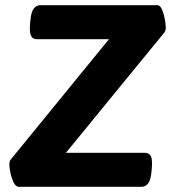

<svg xmlns="http://www.w3.org/2000/svg" viewBox="-20 -720 659 740"><path d="M53 0Q41 0 33 -16Q25 -32 20.5 -52.5Q16 -73 16 -87Q16 -100 23 -107L400 -569H122Q106 -569 99.5 -582Q93 -595 96 -629L97 -640Q100 -674 110 -687Q120 -700 136 -700H587Q597 -700 604 -684Q611 -668 615 -647.5Q619 -627 619 -613Q619 -601 612 -593L234 -131H539Q555 -131 561.5 -118Q568 -105 565 -71L564 -60Q561 -26 551 -13Q541 0 525 0Z"/></svg>

Font: Asap
Style: Bold Italic
Weight: 700
Italic angle: -6°
Designer: Pablo Cosgaya
Foundry: Omnibus-Type
Version: Version 3.001; ttfautohint (v1.8.3)